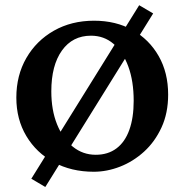

<svg xmlns="http://www.w3.org/2000/svg" viewBox="-20 -663 722 751"><path d="M346.7 8.8Q258.8 8.8 190.4 -28.3Q122.1 -65.4 83 -130.9Q43.9 -196.3 43.9 -281.2Q43.9 -368.2 83 -436Q122.1 -503.9 190.9 -543Q259.8 -582 347.7 -582Q433.6 -582 498.5 -545.4Q563.5 -508.8 600.6 -443.8Q637.7 -378.9 637.7 -293Q637.7 -220.7 611.8 -164.6Q585.9 -108.4 543.5 -69.8Q501 -31.2 449.7 -11.2Q398.4 8.8 346.7 8.8ZM354.5 -57.6Q402.3 -57.6 435.5 -82.5Q468.8 -107.4 485.8 -154.8Q502.9 -202.1 502.9 -268.6Q502.9 -345.7 481.9 -402.8Q460.9 -460 423.8 -491.7Q386.7 -523.4 335.9 -523.4Q263.7 -523.4 222.2 -465.3Q180.7 -407.2 180.7 -305.7Q180.7 -232.4 203.1 -176.8Q225.6 -121.1 264.6 -89.4Q303.7 -57.6 354.5 -57.6ZM157.2 68.4 102.5 36.1 524.4 -642.6 579.1 -610.4Z"/></svg>

Font: Crimson Pro SemiBold
Style: Regular
Weight: 600
Designer: Jacques Le Bailly
Foundry: Baron von Fonthausen
Version: Version 1.003